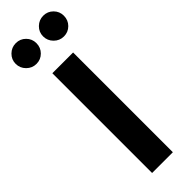

<svg xmlns="http://www.w3.org/2000/svg" viewBox="-363 -1004 1014 1014"><g transform="rotate(-45 144.0 -497.0)"><path d="M66 -745H221V0H66ZM-36 -917Q-36 -949 -13 -971.5Q10 -994 42 -994Q74 -994 96.5 -971.5Q119 -949 119 -917Q119 -884 96.5 -861.5Q74 -839 42 -839Q10 -839 -13 -862Q-36 -885 -36 -917ZM247 -994Q279 -994 301.5 -971.5Q324 -949 324 -917Q324 -884 301.5 -861.5Q279 -839 247 -839Q215 -839 192 -862Q169 -885 169 -917Q169 -949 192 -971.5Q215 -994 247 -994Z"/></g></svg>

Font: Eudoxus Sans ExtraBold
Style: Regular
Weight: 800
Designer: Stijn de Vries
Foundry: tokotype
Version: Version 2.005